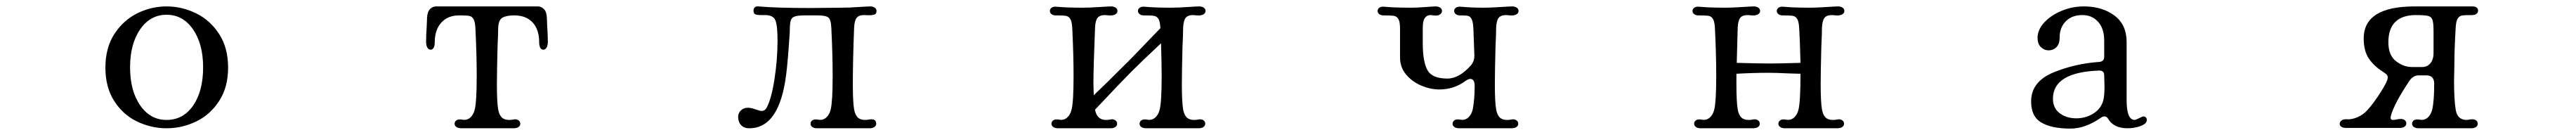

<svg xmlns="http://www.w3.org/2000/svg" viewBox="-20 -400 8040 421"><path d="M309 -189Q309 -251 337 -294Q365 -337 408.5 -358.5Q452 -380 500 -380Q548 -380 592 -358.5Q636 -337 664 -294Q692 -251 692 -189Q692 -128 664 -85Q636 -42 592 -21Q548 0 500 0Q452 0 408 -21Q364 -42 336.5 -85Q309 -128 309 -189ZM614 -190Q614 -263 582.5 -308.5Q551 -354 500 -354Q449 -354 417.5 -308.5Q386 -263 386 -190Q386 -117 417.5 -71.5Q449 -26 500 -26Q552 -26 583 -71Q614 -116 614 -190Z M1312 -319 1313 -344Q1314 -364 1322.5 -372Q1331 -380 1341 -380H1659Q1669 -380 1677.5 -372Q1686 -364 1687 -344L1688 -319Q1690 -289 1690 -270Q1690 -258 1686 -251.5Q1682 -245 1676 -245Q1670 -245 1666.5 -251Q1663 -257 1663 -268Q1663 -308 1642.5 -330Q1622 -352 1585 -352Q1561 -352 1548.5 -345Q1536 -338 1535 -313Q1535 -295 1533 -253Q1531 -175 1531 -137Q1531 -82 1535 -59Q1538 -42 1546 -34Q1554 -26 1569 -26Q1576 -26 1581 -27L1587 -28Q1595 -28 1599.5 -24Q1604 -20 1604 -14Q1604 -8 1598.5 -4Q1593 0 1583 0H1500H1420Q1410 0 1404.5 -4Q1399 -8 1399 -14Q1399 -21 1405 -25Q1411 -29 1422 -27Q1437 -24 1447.5 -33Q1458 -42 1462 -59Q1468 -84 1468 -163Q1468 -229 1464 -311Q1463 -332 1458 -340.5Q1453 -349 1444.5 -350.5Q1436 -352 1413 -352Q1378 -352 1357.5 -329.5Q1337 -307 1337 -268Q1337 -257 1333.5 -251Q1330 -245 1324 -245Q1318 -245 1314 -251.5Q1310 -258 1310 -270Q1310 -289 1312 -319Z M2608 -376Q2628 -376 2658.5 -378Q2689 -380 2696 -380Q2705 -380 2710.5 -376Q2716 -372 2716 -366Q2716 -356 2707.5 -354Q2699 -352 2689.5 -352.5Q2680 -353 2677 -353Q2661 -353 2654 -344.5Q2647 -336 2646 -313Q2642 -211 2642 -137Q2642 -82 2646 -59Q2649 -42 2657 -34Q2665 -26 2680 -26Q2686 -26 2691 -27Q2696 -28 2700 -28Q2715 -28 2715 -14Q2715 -8 2709.5 -4Q2704 0 2694 0H2611H2531Q2521 0 2515.5 -4Q2510 -8 2510 -14Q2510 -21 2516 -25Q2522 -29 2533 -27Q2548 -24 2558.5 -33Q2569 -42 2573 -59Q2579 -84 2579 -163Q2579 -229 2575 -311Q2574 -339 2565.5 -345.5Q2557 -352 2532 -352H2491Q2469 -352 2459 -348Q2449 -344 2447 -331Q2445 -319 2445 -297Q2439 -206 2434 -168Q2413 0 2319 0Q2302 0 2293 -10Q2284 -20 2284 -36Q2284 -47 2292.5 -55.5Q2301 -64 2315 -64Q2324 -64 2338 -59Q2352 -54 2358 -54Q2367 -54 2373 -64Q2388 -92 2397.5 -153.5Q2407 -215 2407 -274Q2407 -319 2400.5 -336Q2394 -353 2368 -353H2355Q2343 -353 2337.5 -355.5Q2332 -358 2332 -367Q2332 -373 2336 -377Q2340 -381 2347 -380Q2404 -375 2509 -375Z M3725 -28Q3733 -28 3737.5 -24Q3742 -20 3742 -14Q3742 -8 3736.5 -4Q3731 0 3721 0H3638H3558Q3548 0 3542.5 -4Q3537 -8 3537 -14Q3537 -21 3543 -25Q3549 -29 3560 -27Q3575 -24 3585.5 -33Q3596 -42 3600 -59Q3606 -84 3606 -164Q3606 -201 3604 -265Q3546 -211 3512 -177Q3478 -143 3398 -58Q3404 -26 3432 -26Q3440 -26 3444 -27L3450 -28Q3458 -28 3462.5 -24Q3467 -20 3467 -14Q3467 -8 3461.5 -4Q3456 0 3446 0H3363H3283Q3273 0 3267.5 -4Q3262 -8 3262 -14Q3262 -21 3268 -25Q3274 -29 3285 -27Q3300 -24 3310.5 -33Q3321 -42 3325 -59Q3331 -84 3331 -163Q3331 -229 3327 -311Q3326 -332 3321 -340.5Q3316 -349 3307.5 -350.5Q3299 -352 3275 -352Q3267 -352 3262 -356Q3257 -360 3257 -366Q3257 -372 3262.5 -376Q3268 -380 3278 -379Q3310 -376 3360 -376Q3380 -376 3410.5 -378Q3441 -380 3448 -380Q3457 -380 3462.5 -376Q3468 -372 3468 -366Q3468 -359 3461 -355Q3454 -351 3441 -352L3429 -353Q3413 -353 3406 -344.5Q3399 -336 3398 -313Q3393 -188 3393 -140L3394 -103Q3424 -131 3490 -197Q3507 -213 3571 -280L3602 -312Q3601 -333 3596 -341Q3591 -349 3582.5 -350.5Q3574 -352 3550 -352Q3542 -352 3537 -356Q3532 -360 3532 -366Q3532 -372 3537.5 -376Q3543 -380 3553 -379Q3585 -376 3635 -376Q3655 -376 3685.5 -378Q3716 -380 3723 -380Q3732 -380 3737.5 -376Q3743 -372 3743 -366Q3743 -359 3736 -355Q3729 -351 3716 -352L3704 -353Q3688 -353 3681 -344.5Q3674 -336 3673 -313Q3673 -295 3671 -253Q3669 -175 3669 -137Q3669 -82 3673 -59Q3676 -42 3684 -34Q3692 -26 3707 -26Q3714 -26 3719 -27Z M4301 -379Q4333 -376 4383 -376Q4403 -376 4429 -378Q4455 -380 4461 -380Q4470 -380 4475.5 -376Q4481 -372 4481 -366Q4481 -359 4474 -354.5Q4467 -350 4454 -352L4446 -353Q4434 -353 4427.5 -344Q4421 -335 4421 -313V-264Q4421 -208 4435.5 -181.5Q4450 -155 4498 -155Q4535 -155 4572 -197Q4583 -211 4582 -229L4579 -311Q4578 -332 4573.5 -340.5Q4569 -349 4562 -350.5Q4555 -352 4537 -352Q4529 -352 4524 -356Q4519 -360 4519 -366Q4519 -372 4524.5 -376Q4530 -380 4540 -379Q4572 -376 4612 -376Q4632 -376 4662.5 -378Q4693 -380 4700 -380Q4709 -380 4714.5 -376Q4720 -372 4720 -366Q4720 -359 4713 -355Q4706 -351 4693 -352L4681 -353Q4665 -353 4658 -344.5Q4651 -336 4650 -313Q4650 -295 4648 -253Q4646 -175 4646 -137Q4646 -82 4650 -59Q4653 -42 4661 -34Q4669 -26 4684 -26Q4691 -26 4696 -27L4702 -28Q4710 -28 4714.5 -24Q4719 -20 4719 -14Q4719 -8 4713.5 -4Q4708 0 4698 0H4535Q4525 0 4519.5 -4Q4514 -8 4514 -14Q4514 -21 4520 -25Q4526 -29 4537 -27Q4552 -24 4562.5 -33Q4573 -42 4577 -59Q4583 -91 4583 -132Q4583 -154 4569 -154Q4563 -154 4552 -146Q4517 -121 4473 -121Q4445 -121 4416.5 -133Q4388 -145 4369 -167.5Q4350 -190 4350 -221V-281V-311Q4350 -332 4345 -340.5Q4340 -349 4331 -350.5Q4322 -352 4298 -352Q4290 -352 4285 -356Q4280 -360 4280 -366Q4280 -372 4285.5 -376Q4291 -380 4301 -379Z M5719 -28Q5727 -28 5731.5 -24Q5736 -20 5736 -14Q5736 -8 5730.5 -4Q5725 0 5715 0H5632H5552Q5542 0 5536.5 -4Q5531 -8 5531 -14Q5531 -21 5537 -25Q5543 -29 5554 -27Q5569 -24 5579.5 -33Q5590 -42 5594 -59Q5600 -85 5600 -170L5565 -171Q5523 -173 5502 -173Q5453 -173 5400 -170V-138Q5400 -83 5404 -59Q5407 -42 5415 -34Q5423 -26 5438 -26Q5445 -26 5450 -27L5456 -28Q5464 -28 5468.5 -24Q5473 -20 5473 -14Q5473 -8 5467.5 -4Q5462 0 5452 0H5369H5289Q5279 0 5273.5 -4Q5268 -8 5268 -14Q5268 -21 5274 -25Q5280 -29 5291 -27Q5306 -24 5316.5 -33Q5327 -42 5331 -59Q5337 -84 5337 -163Q5337 -229 5333 -311Q5332 -332 5327 -340.5Q5322 -349 5313.5 -350.5Q5305 -352 5281 -352Q5273 -352 5268 -356Q5263 -360 5263 -366Q5263 -372 5268.5 -376Q5274 -380 5284 -379Q5315 -376 5366 -376Q5386 -376 5416.5 -378Q5447 -380 5454 -380Q5463 -380 5468.5 -376Q5474 -372 5474 -366Q5474 -359 5467 -355Q5460 -351 5447 -352L5435 -353Q5419 -353 5412 -344.5Q5405 -336 5404 -313L5401 -204Q5471 -202 5504 -202Q5532 -202 5600 -204Q5598 -282 5596 -311Q5595 -332 5590 -340.5Q5585 -349 5576.5 -350.5Q5568 -352 5544 -352Q5536 -352 5531 -356Q5526 -360 5526 -366Q5526 -372 5531.5 -376Q5537 -380 5547 -379Q5578 -376 5629 -376Q5649 -376 5679.5 -378Q5710 -380 5717 -380Q5726 -380 5731.5 -376Q5737 -372 5737 -366Q5737 -359 5730 -355Q5723 -351 5710 -352L5698 -353Q5682 -353 5675 -344.5Q5668 -336 5667 -313Q5667 -295 5665 -253Q5663 -175 5663 -137Q5663 -82 5667 -59Q5670 -42 5678 -34Q5686 -26 5701 -26Q5708 -26 5713 -27Z M6320 -89Q6323 -147 6390.5 -174.5Q6458 -202 6534 -207Q6548 -209 6548 -223V-274Q6548 -311 6529 -332Q6510 -353 6480 -353Q6447 -353 6428 -333.5Q6409 -314 6409 -284Q6409 -263 6399 -253Q6389 -243 6374 -243Q6361 -243 6350.5 -253Q6340 -263 6340 -282Q6340 -307 6360.5 -329.5Q6381 -352 6414.5 -366Q6448 -380 6484 -380Q6542 -380 6580 -351.5Q6618 -323 6618 -269V-88Q6618 -26 6643 -26Q6646 -26 6657 -31.5Q6668 -37 6670 -37Q6675 -37 6678 -34Q6681 -31 6681 -26Q6681 -14 6661.5 -7Q6642 0 6621 0Q6577 0 6560 -30Q6556 -37 6549 -37Q6543 -37 6538 -33Q6489 1 6443 1Q6382 1 6350 -19Q6318 -39 6320 -89ZM6549 -129 6548 -165Q6548 -180 6533 -180Q6388 -175 6388 -92Q6388 -63 6409 -47Q6430 -31 6461 -31Q6487 -31 6510 -43.5Q6533 -56 6542 -78Q6549 -93 6549 -129Z M7304 -1Q7294 -1 7288.5 -4.5Q7283 -8 7283 -14Q7283 -20 7289 -24.5Q7295 -29 7306 -28Q7321 -27 7338.5 -34.5Q7356 -42 7369 -56Q7389 -78 7411 -112.5Q7433 -147 7433 -158Q7433 -164 7429.5 -167.5Q7426 -171 7417 -177Q7390 -194 7374 -217.5Q7358 -241 7358 -280Q7358 -380 7517 -380H7697Q7706 -380 7710.5 -376.5Q7715 -373 7715 -367Q7715 -361 7710 -357Q7705 -353 7697 -353Q7673 -353 7664.5 -351.5Q7656 -350 7651 -341.5Q7646 -333 7645 -312Q7641 -244 7641 -198L7640 -146Q7640 -91 7645 -59Q7650 -26 7679 -26Q7683 -26 7687 -27Q7691 -28 7697 -28Q7705 -28 7709.5 -24Q7714 -20 7714 -14Q7714 -8 7708.5 -4Q7703 0 7693 0H7530Q7520 0 7514.5 -4Q7509 -8 7509 -14Q7509 -21 7515 -25Q7521 -29 7532 -27Q7547 -24 7557.5 -33Q7568 -42 7572 -59Q7578 -85 7578 -139Q7578 -165 7553 -165H7530Q7512 -165 7500 -147Q7470 -102 7456 -72.5Q7442 -43 7442 -32Q7442 -26 7450 -26Q7454 -26 7460.5 -27.5Q7467 -29 7474 -29Q7482 -29 7486.5 -25Q7491 -21 7491 -15Q7491 -9 7485.5 -5Q7480 -1 7470 -1ZM7509 -191H7541Q7556 -191 7566 -202.5Q7576 -214 7576 -235V-303Q7576 -329 7572.5 -338.5Q7569 -348 7558.5 -350.5Q7548 -353 7520 -353Q7479 -353 7457 -332Q7435 -311 7435 -268Q7435 -228 7458.5 -209.5Q7482 -191 7509 -191Z"/></svg>

Font: Hina Mincho
Style: Regular
Weight: 400
Designer: satsuyako
Foundry: satsuyako
Version: Version 1.100